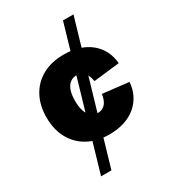

<svg xmlns="http://www.w3.org/2000/svg" viewBox="-220 -843 1039 1161"><g transform="rotate(-30 299.5 -262.0)"><path d="M136.2 204.1 408.2 -727.5H481.4L208.5 204.1ZM309.1 10.3Q221.7 10.3 158.7 -24.9Q95.7 -60.1 62 -122.6Q28.3 -185.1 28.3 -268.6Q28.3 -351.6 62 -414.3Q95.7 -477.1 158.7 -512Q221.7 -546.9 309.1 -546.9Q365.7 -546.9 412.1 -532Q458.5 -517.1 492.7 -489.3Q526.9 -461.4 546.9 -422.6Q566.9 -383.8 570.8 -335.4L389.6 -314.5Q386.2 -335 379.9 -350.8Q373.5 -366.7 364 -377.7Q354.5 -388.7 341.6 -394Q328.6 -399.4 312.5 -399.4Q286.6 -399.4 267.6 -385Q248.5 -370.6 238.3 -341.6Q228 -312.5 228 -269Q228 -226.6 238.3 -197Q248.5 -167.5 267.6 -152.3Q286.6 -137.2 312.5 -137.2Q328.6 -137.2 341.6 -143.1Q354.5 -148.9 364.3 -159.9Q374 -170.9 380.4 -187.5Q386.7 -204.1 389.6 -225.1L570.8 -204.6Q567.4 -155.3 547.4 -116Q527.3 -76.7 493.4 -48.3Q459.5 -20 412.8 -4.9Q366.2 10.3 309.1 10.3Z"/></g></svg>

Font: Inter 18pt Black
Style: Regular
Weight: 900
Designer: Rasmus Andersson
Foundry: rsms
Version: Version 4.001;git-66647c0bb